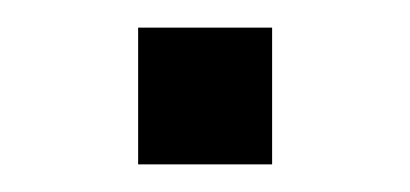

<svg xmlns="http://www.w3.org/2000/svg" viewBox="-20 -396 297 139"><path d="M80 -277V-376H177V-277Z"/></svg>

Font: Cairo Play Medium
Style: Regular
Weight: 500
Version: Version 3.119